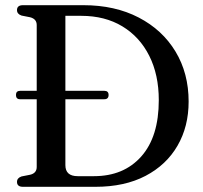

<svg xmlns="http://www.w3.org/2000/svg" viewBox="-20 -720 784 740"><path d="M45.5 -19Q45.5 -34 63 -40L96 -46.5Q121.5 -52.5 121.5 -76.5V-337.5H57.5Q41.5 -337.5 41.5 -354Q41.5 -370 58 -370H121.5V-623.5Q121.5 -647 96 -653.5L63 -660Q45.5 -666 45.5 -681Q45.5 -700 68.5 -700H301.5Q423 -700 514.5 -652.5Q606 -605 656.5 -521.2Q707 -437.5 707 -328.5Q707 -232.5 664.2 -158.5Q621.5 -84.5 541 -42.2Q460.5 0 347.5 0H68.5Q45.5 0 45.5 -19ZM342 -41Q457 -41 524.5 -117Q592 -193 592 -334Q592 -432 555.2 -505Q518.5 -578 451.5 -618.5Q384.5 -659 293 -659H232V-370H382Q398.5 -370 398.5 -354Q398.5 -337.5 382 -337.5H232V-83.5Q232 -41 279.5 -41Z"/></svg>

Font: Fraunces 72pt S050
Style: Regular
Weight: 400
Version: Version 1.000; ttfautohint (v1.8.3)